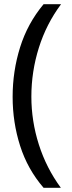

<svg xmlns="http://www.w3.org/2000/svg" viewBox="-20 -734 340 912"><path d="M40 -274Q40 -396 75.5 -509.5Q111 -623 187 -714H270Q200 -620 164.5 -507Q129 -394 129 -275Q129 -159 164.5 -47.5Q200 64 269 158H187Q111 70 75.5 -41.5Q40 -153 40 -274Z"/></svg>

Font: Noto Sans Buhid
Style: Regular
Weight: 400
Designer: Monotype Design Team
Foundry: Monotype Imaging Inc.
Version: Version 2.001